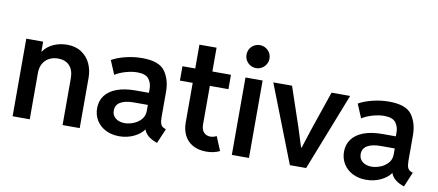

<svg xmlns="http://www.w3.org/2000/svg" viewBox="-68 -1005 2901 1271"><g transform="rotate(10 1382.5 -370.0)"><path d="M59.6 -521.5H172.9V-455.1H175.3Q199.7 -490.7 241.5 -509.8Q283.2 -528.8 333 -529.3Q390.6 -529.3 430.7 -502.9Q470.7 -476.6 490.7 -433.1Q510.7 -389.6 510.7 -337.9V0H395.5V-312.5Q395.5 -369.1 367.7 -398.9Q339.8 -428.7 290 -428.7Q257.3 -428.7 231.2 -415Q205.1 -401.4 189.9 -375.2Q174.8 -349.1 174.8 -312.5V0H59.6Z M601.1 -150.4Q601.1 -198.7 627.7 -234.9Q654.3 -271 706.3 -290.3Q758.3 -309.6 831.5 -309.6H921.4V-334Q921.9 -373.5 900.6 -401.6Q879.4 -429.7 822.8 -429.7Q786.6 -429.7 744.4 -417.5Q702.1 -405.3 674.3 -386.7L635.3 -479.5Q670.9 -500.5 726.3 -514.4Q781.7 -528.3 838.4 -528.3Q952.6 -528.3 992.2 -472.9Q1031.7 -417.5 1031.7 -335.9V-166Q1031.7 -134.3 1038.6 -118.2Q1045.4 -102.1 1063 -95.7L1073.7 -91.8L1031.7 7.8L1017.1 2Q985.8 -10.3 966.8 -28.1Q947.8 -45.9 941.4 -66.4H940.4Q918 -34.2 873.5 -13.2Q829.1 7.8 775.9 7.8Q725.6 7.8 685.8 -12.2Q646 -32.2 623.5 -68.4Q601.1 -104.5 601.1 -150.4ZM797.4 -84Q824.7 -84 855.2 -95.7Q885.7 -107.4 907 -131.3Q928.2 -155.3 928.2 -189.5V-229.5H834.5Q775.9 -229.5 744.1 -210.4Q712.4 -191.4 712.4 -154.3Q712.4 -121.6 736.1 -102.8Q759.8 -84 797.4 -84Z M1195.3 -159.2V-424.8H1109.4V-521.5H1195.3V-681.6H1310.5V-521.5H1435.5V-424.8H1310.5V-167Q1310.5 -131.3 1327.4 -113Q1344.2 -94.7 1372.1 -94.7Q1391.6 -94.7 1413.1 -105.5L1452.1 -11.7Q1413.1 7.8 1362.3 7.8Q1308.6 7.8 1271 -13.2Q1233.4 -34.2 1214.4 -72Q1195.3 -109.9 1195.3 -159.2Z M1533.2 -520.5H1648.4V0H1533.2ZM1513.7 -670.9Q1513.7 -692.4 1523.9 -710Q1534.2 -727.5 1551.8 -737.8Q1569.3 -748 1590.8 -748Q1611.8 -748 1629.4 -737.8Q1647 -727.5 1657.5 -710Q1668 -692.4 1668 -670.9Q1668 -649.9 1657.5 -632.3Q1647 -614.7 1629.4 -604.2Q1611.8 -593.8 1590.8 -593.8Q1569.3 -593.8 1551.8 -604.2Q1534.2 -614.7 1523.9 -632.3Q1513.7 -649.9 1513.7 -670.9Z M1720.2 -520.5H1846.2L1936 -254.9L1976.1 -127.9H1980L2021 -254.9L2111.8 -520.5H2236.8L2032.7 0H1923.3Z M2260.7 -150.4Q2260.7 -198.7 2287.4 -234.9Q2314 -271 2366 -290.3Q2418 -309.6 2491.2 -309.6H2581.1V-334Q2581.5 -373.5 2560.3 -401.6Q2539.1 -429.7 2482.4 -429.7Q2446.3 -429.7 2404.1 -417.5Q2361.8 -405.3 2334 -386.7L2294.9 -479.5Q2330.6 -500.5 2386 -514.4Q2441.4 -528.3 2498 -528.3Q2612.3 -528.3 2651.9 -472.9Q2691.4 -417.5 2691.4 -335.9V-166Q2691.4 -134.3 2698.2 -118.2Q2705.1 -102.1 2722.7 -95.7L2733.4 -91.8L2691.4 7.8L2676.8 2Q2645.5 -10.3 2626.5 -28.1Q2607.4 -45.9 2601.1 -66.4H2600.1Q2577.6 -34.2 2533.2 -13.2Q2488.8 7.8 2435.5 7.8Q2385.3 7.8 2345.5 -12.2Q2305.7 -32.2 2283.2 -68.4Q2260.7 -104.5 2260.7 -150.4ZM2457 -84Q2484.4 -84 2514.9 -95.7Q2545.4 -107.4 2566.7 -131.3Q2587.9 -155.3 2587.9 -189.5V-229.5H2494.1Q2435.5 -229.5 2403.8 -210.4Q2372.1 -191.4 2372.1 -154.3Q2372.1 -121.6 2395.8 -102.8Q2419.4 -84 2457 -84Z"/></g></svg>

Font: Reddit Sans Fudge SemiBold
Style: Regular
Weight: 600
Designer: Stephen Hutchings
Foundry: Reddit
Version: Version 1.011